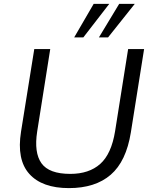

<svg xmlns="http://www.w3.org/2000/svg" viewBox="-20 -957 770 986"><path d="M334 9Q196 9 130.5 -64Q65 -137 88 -281L156 -705H238L171 -282Q154 -173 193 -118.5Q232 -64 341 -64Q437 -64 494.5 -115Q552 -166 571 -283L638 -705H720L652 -277Q628 -128 548.5 -59.5Q469 9 334 9ZM361 -765 461 -937H541L408 -765ZM488 -765 592 -937H672L535 -765Z"/></svg>

Font: Mulish
Style: Italic
Weight: 400
Italic angle: -9°
Designer: Vernon Adams
Foundry: Vernon Adams
Version: Version 3.603; ttfautohint (v1.8.3)